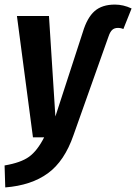

<svg xmlns="http://www.w3.org/2000/svg" viewBox="-38 -600 595 839"><path d="M-18 123Q53 111 89 85Q125 59 155 0H106L36 -530H176L204 -91L324 -460Q343 -523 375.5 -551.5Q408 -580 464 -580Q501 -580 537 -563L501 -473Q491 -478 477 -478Q462 -478 452.5 -469.5Q443 -461 436 -440L283 -9Q244 104 171.5 157Q99 210 -15 219Z"/></svg>

Font: Fira Sans Condensed SemiBold
Style: Italic
Weight: 600
Width: 3
Italic angle: -8°
Designer: bBox Type GmbH & Carrois Corporate GbR & Edenspiekermann AG
Foundry: bBox Type GmbH & Carrois Corporate GbR & Edenspiekermann AG
Version: Version 4.301